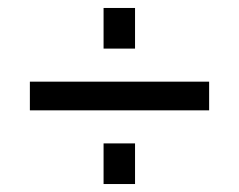

<svg xmlns="http://www.w3.org/2000/svg" viewBox="-20 -492 600 482"><path d="M55 -215V-287H505V-215ZM240 -30V-132H319V-30ZM240 -370V-472H319V-370Z"/></svg>

Font: Cairo
Style: Regular
Weight: 400
Designer: Mohamed Gaber, Accademia di Belle Arti di Urbino
Foundry: Kief Type Foundry, Accademia di Belle Arti di Urbino
Version: Version 3.120